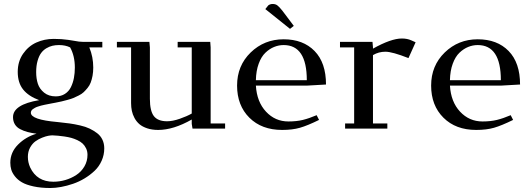

<svg xmlns="http://www.w3.org/2000/svg" viewBox="-20 -651 2691 972"><path d="M32.2 172.9Q32.2 120.1 71.5 80.8Q110.8 41.5 165 25.9Q139.2 22.5 119.6 17.3Q100.1 12.2 82.3 2.9Q64.5 -6.3 55.2 -21.7Q45.9 -37.1 45.9 -58.1Q45.9 -121.6 178.2 -144Q124 -164.1 96.9 -198.2Q69.8 -232.4 69.8 -287.1Q69.8 -339.8 96.7 -378.7Q123.5 -417.5 164.1 -435.8Q204.6 -454.1 252 -454.1Q292 -454.1 325.2 -449.2Q338.4 -447.3 354 -444.6Q369.6 -441.9 379.9 -440.4Q390.1 -439 400.9 -439H498V-411.1H432.1Q452.1 -363.3 452.1 -309.1Q452.1 -286.6 448.5 -267.3Q444.8 -248 439.2 -233.2Q433.6 -218.3 423.1 -205.6Q412.6 -192.9 403.3 -184.1Q394 -175.3 378.4 -167.5Q362.8 -159.7 351.8 -155Q340.8 -150.4 321.8 -145.3Q302.7 -140.1 291.5 -137.5Q280.3 -134.8 259.8 -130.9Q253.9 -129.9 242.4 -127.7Q231 -125.5 223.6 -124Q216.3 -122.6 205.3 -120.4Q194.3 -118.2 187.3 -116.2Q180.2 -114.3 171.4 -111.3Q162.6 -108.4 157 -105.2Q151.4 -102.1 146.2 -98.4Q141.1 -94.7 138.7 -90.1Q136.2 -85.4 136.2 -80.1Q136.2 -44.9 271 -33.2Q276.9 -32.7 279.8 -32.2Q309.6 -29.3 333.5 -25.9Q357.4 -22.5 385.3 -16.1Q413.1 -9.8 433.6 0Q454.1 9.8 471.7 23.2Q489.3 36.6 498.5 56.2Q507.8 75.7 507.8 100.1Q507.8 133.3 494.6 162.8Q481.4 192.4 459 213.6Q436.5 234.9 408.4 252Q380.4 269 349.6 279.5Q318.8 290 289.6 295.4Q260.3 300.8 234.9 300.8Q187 300.8 149.9 292.7Q112.8 284.7 91.1 272Q69.3 259.3 55.7 241.9Q42 224.6 37.1 208Q32.2 191.4 32.2 172.9ZM121.1 143.1Q121.1 170.9 132.8 196.8Q167 269 250 269Q280.8 269 310.8 260.3Q340.8 251.5 366.2 234.9Q391.6 218.3 407.2 191.7Q422.9 165 422.9 132.8Q422.9 114.7 415.8 100.1Q408.7 85.4 398.2 75.7Q387.7 65.9 371.3 58.3Q355 50.8 340.6 46.9Q326.2 43 306.4 40Q286.6 37.1 274.2 36.1Q261.7 35.2 245.1 34.2Q237.3 34.2 224.6 36.4Q211.9 38.6 193.4 45.9Q174.8 53.2 159.2 64.5Q143.6 75.7 132.3 96.2Q121.1 116.7 121.1 143.1ZM163.1 -286.1Q163.1 -253.4 171.6 -227.1Q180.2 -200.7 203.4 -181.9Q226.6 -163.1 262.2 -163.1Q289.1 -163.1 308.8 -175.8Q328.6 -188.5 339.1 -210.2Q349.6 -231.9 354.2 -256.3Q358.9 -280.8 358.9 -309.1Q358.9 -368.2 335 -411.1Q311 -422.9 278.8 -422.9Q261.2 -422.9 245.8 -419.4Q230.5 -416 214.8 -406.7Q199.2 -397.5 188.2 -382.6Q177.2 -367.7 170.2 -343Q163.1 -318.4 163.1 -286.1Z M571.8 -411.1V-439H736.3L738.8 -411.1V-150.9Q738.8 -89.4 759 -63.2Q779.3 -37.1 825.7 -37.1Q854 -37.1 890.4 -49.8Q926.8 -62.5 950.7 -76.2V-411.1H879.4V-439H1044.4L1046.4 -411.1V-25.9H1119.6V0H954.6L950.7 -23.9V-45.9Q857.9 6.8 780.8 6.8Q750 6.8 725.6 -1.2Q701.2 -9.3 686 -22.2Q670.9 -35.2 661.1 -53.2Q651.4 -71.3 647.5 -89.8Q643.6 -108.4 643.6 -128.9V-411.1Z M1416 -452.1Q1514.6 -452.1 1572.5 -392.8Q1630.4 -333.5 1630.4 -223.1L1537.1 -217.8H1275.4Q1280.3 -135.3 1326.7 -85.7Q1373 -36.1 1439.9 -36.1Q1481 -36.1 1513.2 -43.9Q1545.4 -51.8 1583 -67.9L1595.2 -43.9Q1536.6 -15.1 1498.5 -4.2Q1460.4 6.8 1408.2 6.8Q1304.7 6.8 1242.4 -55.2Q1180.2 -117.2 1180.2 -217.8Q1180.2 -318.4 1249 -385.3Q1317.9 -452.1 1416 -452.1ZM1275.4 -245.1H1533.2Q1533.2 -422.9 1416 -422.9Q1391.1 -422.9 1367.7 -413.3Q1344.2 -403.8 1323.5 -384Q1302.7 -364.3 1289.6 -328.4Q1276.4 -292.5 1275.4 -245.1ZM1323.2 -605 1338.4 -624Q1348.1 -630.9 1360.4 -630.9Q1374.5 -630.9 1384 -623.8Q1393.6 -616.7 1409.2 -597.2L1467.3 -520L1448.2 -504.9Z M1701.2 -411.1V-439H1865.7L1868.2 -411.1V-404.8Q1960 -456.1 2014.2 -456.1Q2041.5 -456.1 2062 -446.8L2084 -437L2047.9 -356.9Q1965.8 -389.2 1931.2 -389.2Q1897 -389.2 1868.2 -372.1V-25.9H1940.9V0H1727.1V-25.9H1772.9V-411.1Z M2398.4 -452.1Q2497.1 -452.1 2554.9 -392.8Q2612.8 -333.5 2612.8 -223.1L2519.5 -217.8H2257.8Q2262.7 -135.3 2309.1 -85.7Q2355.5 -36.1 2422.4 -36.1Q2463.4 -36.1 2495.6 -43.9Q2527.8 -51.8 2565.4 -67.9L2577.6 -43.9Q2519 -15.1 2481 -4.2Q2442.9 6.8 2390.6 6.8Q2287.1 6.8 2224.9 -55.2Q2162.6 -117.2 2162.6 -217.8Q2162.6 -318.4 2231.4 -385.3Q2300.3 -452.1 2398.4 -452.1ZM2257.8 -245.1H2515.6Q2515.6 -422.9 2398.4 -422.9Q2373.5 -422.9 2350.1 -413.3Q2326.7 -403.8 2305.9 -384Q2285.2 -364.3 2272 -328.4Q2258.8 -292.5 2257.8 -245.1Z"/></svg>

Font: Dehuti Alt
Style: Bold
Weight: 700
Version: Version 1.2